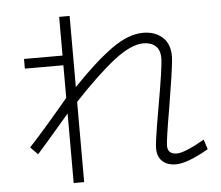

<svg xmlns="http://www.w3.org/2000/svg" viewBox="-56 -865 1113 968"><g transform="rotate(-5 500.0 -380.5)"><path d="M966 -71Q858 -9 801 -9Q757 -9 732 -32Q707 -55 707 -98Q707 -123 720.5 -205Q734 -287 737 -302Q773 -504 773 -549Q773 -591 750 -611Q727 -631 689 -631Q627 -631 540 -563.5Q453 -496 331 -366V40H278V-312Q261 -291 170 -186L112 -120L75 -158Q143 -230 278 -391V-556H83V-605H278V-801H331V-441Q446 -561 532 -622.5Q618 -684 692 -684Q752 -684 789.5 -650.5Q827 -617 827 -555Q827 -527 815.5 -450.5Q804 -374 791 -296Q763 -135 763 -106Q763 -63 810 -63Q849 -63 950 -121Z"/></g></svg>

Font: IBM Plex Sans JP Light
Style: Regular
Weight: 300
Designer: Mike Abbink; Paul van der Laan; Pieter van Rosmalen; Wujin Sim; Yejin Wi; Jinhee Kim; Boomi Park; Yona Kim; Kichan Ma
Foundry: Sandoll Inc.
Version: Version 1.002